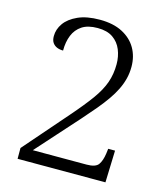

<svg xmlns="http://www.w3.org/2000/svg" viewBox="-109 -808 776 893"><g transform="rotate(15 279.5 -362.0)"><path d="M59 0V-52L241 -261Q296 -324 328.5 -369Q361 -414 375.5 -455Q390 -496 390 -544Q390 -581 377 -613Q364 -645 336 -664.5Q308 -684 262 -684Q215 -684 187 -665.5Q159 -647 146 -615Q133 -583 133 -541Q116 -541 103 -546.5Q90 -552 82 -563.5Q74 -575 74 -595Q74 -628 94.5 -657Q115 -686 157 -705Q199 -724 262 -724Q327 -724 371 -701Q415 -678 437.5 -639Q460 -600 460 -550Q460 -520 453 -492.5Q446 -465 433 -438.5Q420 -412 400.5 -384Q381 -356 355.5 -325.5Q330 -295 298 -259L117 -57H376Q419 -57 432.5 -76Q446 -95 451 -130L454 -154H487L482 0Z"/></g></svg>

Font: Noto Rashi Hebrew Light
Style: Regular
Weight: 300
Version: Version 1.006